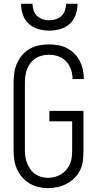

<svg xmlns="http://www.w3.org/2000/svg" viewBox="-20 -975 515 1003"><path d="M231 8Q206 8 181 2Q156 -4 134 -17Q112 -30 95 -50Q78 -70 68 -93Q58 -116 54.5 -141.5Q51 -167 51 -192V-543Q51 -569 54.5 -594.5Q58 -620 68.5 -643.5Q79 -667 96 -687Q113 -707 135.5 -720Q158 -733 183.5 -738Q209 -743 235 -743Q259 -743 283 -739Q307 -735 328.5 -724Q350 -713 367.5 -696Q385 -679 396 -658Q407 -637 412.5 -613Q418 -589 418 -565V-562H359V-564Q359 -589 350.5 -613Q342 -637 325 -655Q308 -673 284 -681Q260 -689 235 -689Q217 -689 199 -684.5Q181 -680 165.5 -670Q150 -660 139 -645.5Q128 -631 121.5 -614Q115 -597 112.5 -579Q110 -561 110 -543V-192Q110 -174 112.5 -156.5Q115 -139 121.5 -122.5Q128 -106 138.5 -91Q149 -76 163.5 -66Q178 -56 195.5 -51Q213 -46 231 -46Q249 -46 267 -51Q285 -56 300.5 -65.5Q316 -75 328 -89.5Q340 -104 346.5 -120.5Q353 -137 355 -155.5Q357 -174 357 -192V-341H238V-396H416V-192Q416 -166 413.5 -140Q411 -114 400.5 -90.5Q390 -67 372 -48Q354 -29 331 -16.5Q308 -4 282.5 2Q257 8 231 8ZM237 -815Q209 -815 180.5 -823Q152 -831 130.5 -850.5Q109 -870 99.5 -898Q90 -926 90 -955H150Q150 -938 155.5 -921Q161 -904 173.5 -892Q186 -880 203 -874.5Q220 -869 237 -869Q255 -869 272 -874.5Q289 -880 301.5 -892Q314 -904 319.5 -921Q325 -938 325 -955H385Q385 -926 375.5 -898Q366 -870 344.5 -850.5Q323 -831 294.5 -823Q266 -815 237 -815Z"/></svg>

Font: Iosevka QP Light
Style: Regular
Weight: 300
Designer: Belleve Invis
Foundry: Belleve Invis
Version: Version 20.0.0; ttfautohint (v1.8.4)